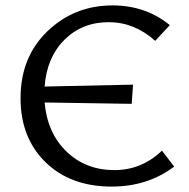

<svg xmlns="http://www.w3.org/2000/svg" viewBox="-20 -684 700 710"><path d="M579 -127 624 -68Q526 6 393 6Q241 6 148.5 -84Q56 -174 56 -321Q56 -473 155.5 -568.5Q255 -664 396 -664Q519 -664 608 -591L554 -533Q477 -602 382 -602Q284 -602 218.5 -537Q153 -472 145 -364L472 -371L467 -300L145 -305Q155 -192 226 -123.5Q297 -55 403 -55Q504 -55 579 -127Z"/></svg>

Font: EauTest Medium
Style: Regular
Weight: 500
Designer: Christian Thalmann (Catharsis Fonts)
Version: Version 0.001;PS 000.001;hotconv 1.0.88;makeotf.lib2.5.64775